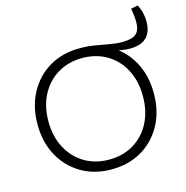

<svg xmlns="http://www.w3.org/2000/svg" viewBox="-123 -977 1066 1103"><g transform="rotate(-15 410.0 -425.5)"><path d="M688 -633Q668 -633 645 -636.5Q622 -640 597 -645L423 -710Q456 -710 497 -703Q538 -696 579 -688.5Q620 -681 654 -681Q685 -681 709.5 -687.5Q734 -694 747.5 -713.5Q761 -733 761 -771Q761 -787 759 -808Q757 -829 753 -853L794 -861Q807 -836 813 -810.5Q819 -785 819 -762Q819 -718 804 -689.5Q789 -661 760 -647Q731 -633 688 -633ZM407 10Q305 10 227 -36Q149 -82 105 -163Q61 -244 61 -350Q61 -456 105.5 -537.5Q150 -619 227.5 -664.5Q305 -710 407 -710Q510 -710 587.5 -664Q665 -618 709 -537Q753 -456 753 -350Q753 -244 709 -163Q665 -82 587 -36Q509 10 407 10ZM407 -48Q490 -48 553.5 -86Q617 -124 652.5 -192.5Q688 -261 688 -350Q688 -440 652.5 -508Q617 -576 553.5 -614Q490 -652 407 -652Q325 -652 261.5 -614Q198 -576 162 -508Q126 -440 126 -350Q126 -261 162 -192.5Q198 -124 261.5 -86Q325 -48 407 -48Z"/></g></svg>

Font: REM ExtraLight
Style: Regular
Weight: 250
Designer: Octavio Pardo
Foundry: Ashler Design
Version: Version 1.005;gftools[0.9.28]